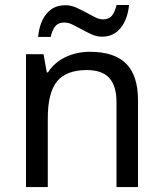

<svg xmlns="http://www.w3.org/2000/svg" viewBox="-20 -755 658 775"><path d="M450.2 0V-342.8Q450.2 -408.2 421.1 -440.2Q392.1 -472.2 330.1 -472.2Q247.6 -472.2 210.2 -426.5Q172.9 -380.9 172.9 -277.8V0H85V-536.1H155.8L168.9 -462.9H173.8Q198.7 -502.4 243.7 -524.2Q288.6 -545.9 342.8 -545.9Q441.4 -545.9 489.3 -498Q537.1 -450.2 537.1 -349.1V0ZM391.6 -606.9Q370.6 -606.9 350.6 -616Q330.6 -625 311.3 -635.5Q292 -646 274.2 -655Q256.3 -664.1 239.7 -664.1Q215.8 -664.1 203.6 -649.7Q191.4 -635.3 184.6 -606H133.8Q139.6 -665.5 168 -699.7Q196.3 -733.9 243.7 -733.9Q265.6 -733.9 286.4 -724.9Q307.1 -715.8 326.2 -705.3Q345.2 -694.8 362.8 -685.8Q380.4 -676.8 396 -676.8Q419.4 -676.8 431.4 -691.2Q443.4 -705.6 450.7 -734.9H501Q495.1 -676.8 466.8 -641.8Q438.5 -606.9 391.6 -606.9Z"/></svg>

Font: Noto Sans Historic
Style: Regular
Weight: 400
Designer: Monotype Design Team
Foundry: Monotype Imaging Inc.
Version: Version 0.71 uh